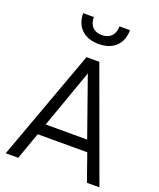

<svg xmlns="http://www.w3.org/2000/svg" viewBox="-177 -1106 1006 1213"><g transform="rotate(20 326.0 -499.5)"><path d="M11 0H95L160 -182H493L557 0H641L369 -745H283ZM168 -999C168 -911 224 -849 326 -849C427 -849 483 -910 483 -999H412C412 -942 380 -909 326 -909C271 -909 240 -942 240 -999ZM186 -257 326 -651 465 -257Z"/></g></svg>

Font: Mluvka
Style: Regular
Weight: 400
Designer: Modified by Jiří Krblich, Original typeface by Gumpita Rahayu
Foundry: Gumpita Rahayu & Jiří Krblich
Version: Version 2.000;Glyphs 3.1.1 (3134)